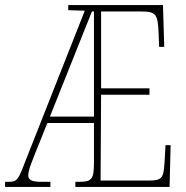

<svg xmlns="http://www.w3.org/2000/svg" viewBox="-22 -734 729 754"><path d="M-2 0H176V-20H139C102 -20 89 -28 89 -45C89 -63 97 -83 113 -124L164 -251H347V-101C347 -31 341 -20 288 -20H274V0H644L648 -164H628L624 -94C620 -40 618 -25 564 -25H373L375 -362H565V-387H375V-689H525C591 -689 598 -682 601 -600L603 -550H623L618 -714H246V-694L311 -692L80 -107C49 -26 46 -20 11 -20H-2ZM174 -276 339 -689H347V-276Z"/></svg>

Font: Noto Serif Lao ExtraCondensed Thin
Style: Regular
Weight: 100
Width: 2
Designer: Monotype Design Team
Foundry: Monotype Imaging Inc.
Version: Version 2.003